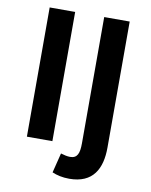

<svg xmlns="http://www.w3.org/2000/svg" viewBox="-90 -720 752 957"><g transform="rotate(10 285.5 -242.0)"><path d="M240 153C263 163 292 170 327 170C447 170 488 91 488 -16V-654H359V-15C359 36 349 62 312 62C298 62 281 58 265 53ZM83 0H212V-654H83Z"/></g></svg>

Font: Source Sans Pro SemBd
Style: Regular
Weight: 700
Designer: Paul D. Hunt
Foundry: Adobe Systems Incorporated
Version: Version 2.020;PS 2.0;hotconv 1.0.86;makeotf.lib2.5.63406